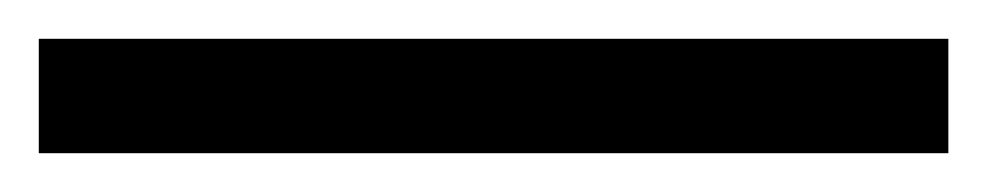

<svg xmlns="http://www.w3.org/2000/svg" viewBox="-25 -839 509 99"><path d="M-5 -760V-819H464V-760Z"/></svg>

Font: Noto Serif Khitan Small Script
Style: Regular
Weight: 400
Designer: LIU Zhao, ZHANG Congyu, Kushim JIANG
Foundry: Guyu Beijing Co. Ltd.
Version: Version 1.000; ttfautohint (v1.8.4.7-5d5b)